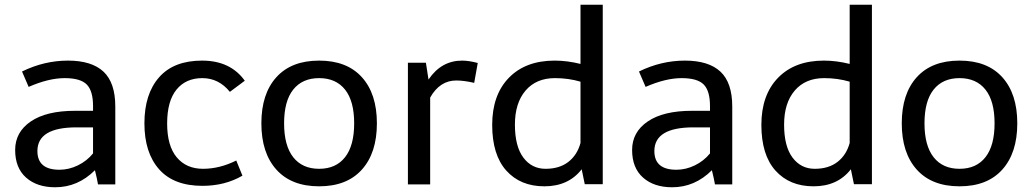

<svg xmlns="http://www.w3.org/2000/svg" viewBox="-20 -779 4363 811"><path d="M90 -29C120.7 -1.7 161.7 12 213 12C277 12 333 -12 381 -60C387 -36 391.3 -16 394 0H467V-329C467 -396.3 450.3 -445.5 417 -476.5C383.7 -507.5 333.7 -523 267 -523C200.3 -523 135.7 -507.7 73 -477L101 -412C157.7 -436.7 208.3 -449 253 -449C297.7 -449 328.8 -440 346.5 -422C364.2 -404 373 -373.7 373 -331V-311H297C216.3 -311 154 -296 110 -266C66 -236 44 -195.8 44 -145.5C44 -95.2 59.3 -56.3 90 -29ZM138 -141C138 -207.7 193 -241 303 -241H373V-131C355.7 -109.7 334.3 -92.8 309 -80.5C283.7 -68.2 257.7 -62 231 -62C169 -62 138 -88.3 138 -141Z M590 -258C590 -175.3 610.7 -110.7 652 -64C693.3 -17.3 754.3 6 835 6C898.3 6 954.7 -8.3 1004 -37L978 -101C931.3 -77.7 884.5 -66 837.5 -66C790.5 -66 753.5 -82.2 726.5 -114.5C699.5 -146.8 686 -194.5 686 -257.5C686 -320.5 699.2 -368.2 725.5 -400.5C751.8 -432.8 788.2 -449 834.5 -449C880.8 -449 919.7 -429.7 951 -391L1014 -438C973.3 -494.7 913.2 -523 833.5 -523C753.8 -523 693.3 -499.5 652 -452.5C610.7 -405.5 590 -340.7 590 -258Z M1084 -258C1084 -174.7 1105.2 -109.5 1147.5 -62.5C1189.8 -15.5 1250 8 1328 8C1406 8 1466.2 -15.5 1508.5 -62.5C1550.8 -109.5 1572 -174.7 1572 -258C1572 -341.3 1550.8 -406.3 1508.5 -453C1466.2 -499.7 1406 -523 1328 -523C1250 -523 1189.8 -499.7 1147.5 -453C1105.2 -406.3 1084 -341.3 1084 -258ZM1180 -258C1180 -320.7 1192.8 -368.2 1218.5 -400.5C1244.2 -432.8 1280.7 -449 1328 -449C1375.3 -449 1411.8 -432.8 1437.5 -400.5C1463.2 -368.2 1476 -320.7 1476 -258C1476 -195.3 1463.2 -147.7 1437.5 -115C1411.8 -82.3 1375.3 -66 1328 -66C1280.7 -66 1244.2 -82.3 1218.5 -115C1192.8 -147.7 1180 -195.3 1180 -258Z M1703 0H1797V-367C1824.3 -415 1861 -439 1907 -439C1929 -439 1954.3 -435.7 1983 -429L1998 -513C1972.7 -519.7 1950.7 -523 1932 -523C1873.3 -523 1826 -496.3 1790 -443L1779 -514H1703Z M2118.5 -58.5C2158.2 -14.2 2211.8 8 2279.5 8C2347.2 8 2399.7 -16 2437 -64L2450 -1H2526V-759H2432V-509C2394.7 -518.3 2358.3 -523 2323 -523C2241 -523 2176.5 -498.8 2129.5 -450.5C2082.5 -402.2 2059 -335.8 2059 -251.5C2059 -167.2 2078.8 -102.8 2118.5 -58.5ZM2190.5 -113.5C2166.8 -145.2 2155 -191.5 2155 -252.5C2155 -313.5 2170 -361.5 2200 -396.5C2230 -431.5 2271.3 -449 2324 -449C2362 -449 2398 -444 2432 -434V-175C2422.7 -141 2405.5 -114.3 2380.5 -95C2355.5 -75.7 2323.5 -66 2284.5 -66C2245.5 -66 2214.2 -81.8 2190.5 -113.5Z M2696 -29C2726.7 -1.7 2767.7 12 2819 12C2883 12 2939 -12 2987 -60C2993 -36 2997.3 -16 3000 0H3073V-329C3073 -396.3 3056.3 -445.5 3023 -476.5C2989.7 -507.5 2939.7 -523 2873 -523C2806.3 -523 2741.7 -507.7 2679 -477L2707 -412C2763.7 -436.7 2814.3 -449 2859 -449C2903.7 -449 2934.8 -440 2952.5 -422C2970.2 -404 2979 -373.7 2979 -331V-311H2903C2822.3 -311 2760 -296 2716 -266C2672 -236 2650 -195.8 2650 -145.5C2650 -95.2 2665.3 -56.3 2696 -29ZM2744 -141C2744 -207.7 2799 -241 2909 -241H2979V-131C2961.7 -109.7 2940.3 -92.8 2915 -80.5C2889.7 -68.2 2863.7 -62 2837 -62C2775 -62 2744 -88.3 2744 -141Z M3255.5 -58.5C3295.2 -14.2 3348.8 8 3416.5 8C3484.2 8 3536.7 -16 3574 -64L3587 -1H3663V-759H3569V-509C3531.7 -518.3 3495.3 -523 3460 -523C3378 -523 3313.5 -498.8 3266.5 -450.5C3219.5 -402.2 3196 -335.8 3196 -251.5C3196 -167.2 3215.8 -102.8 3255.5 -58.5ZM3327.5 -113.5C3303.8 -145.2 3292 -191.5 3292 -252.5C3292 -313.5 3307 -361.5 3337 -396.5C3367 -431.5 3408.3 -449 3461 -449C3499 -449 3535 -444 3569 -434V-175C3559.7 -141 3542.5 -114.3 3517.5 -95C3492.5 -75.7 3460.5 -66 3421.5 -66C3382.5 -66 3351.2 -81.8 3327.5 -113.5Z M3789 -258C3789 -174.7 3810.2 -109.5 3852.5 -62.5C3894.8 -15.5 3955 8 4033 8C4111 8 4171.2 -15.5 4213.5 -62.5C4255.8 -109.5 4277 -174.7 4277 -258C4277 -341.3 4255.8 -406.3 4213.5 -453C4171.2 -499.7 4111 -523 4033 -523C3955 -523 3894.8 -499.7 3852.5 -453C3810.2 -406.3 3789 -341.3 3789 -258ZM3885 -258C3885 -320.7 3897.8 -368.2 3923.5 -400.5C3949.2 -432.8 3985.7 -449 4033 -449C4080.3 -449 4116.8 -432.8 4142.5 -400.5C4168.2 -368.2 4181 -320.7 4181 -258C4181 -195.3 4168.2 -147.7 4142.5 -115C4116.8 -82.3 4080.3 -66 4033 -66C3985.7 -66 3949.2 -82.3 3923.5 -115C3897.8 -147.7 3885 -195.3 3885 -258Z"/></svg>

Font: Telex Regular
Style: Regular
Weight: 400
Designer: Andres Torresi
Foundry: Andres Torresi
Version: Version 1.001